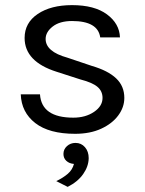

<svg xmlns="http://www.w3.org/2000/svg" viewBox="-20 -510 566 749"><path d="M273 12Q171.5 12 117.5 -30Q63.5 -72 61 -142H136Q142 -51 266 -51Q313.5 -51 346.8 -73.5Q380 -96 380 -128Q380 -154.5 360.2 -171.2Q340.5 -188 294 -200L201 -230Q76 -269.5 76 -362Q76 -421 127.2 -455.5Q178.5 -490 261 -490Q348.5 -490 397.2 -454Q446 -418 448 -364H371Q362 -428 261 -428Q213 -428 185.5 -406.5Q158 -385 158 -358Q158 -308.5 243 -285L338 -253Q401.5 -234.5 433.2 -204.2Q465 -174 465 -128Q465 -91.5 441.2 -59.5Q417.5 -27.5 374.5 -7.8Q331.5 12 273 12ZM244 219 199.5 196.5Q226.5 183.5 244.5 168Q262.5 152.5 268.5 129.5Q250 128 238.8 117.5Q227.5 107 227.5 90.5Q227.5 72.5 241.2 60Q255 47.5 274.5 47.5Q297 47.5 311.5 64.2Q326 81 326 107Q325.5 139 304.5 169Q283.5 199 244 219Z"/></svg>

Font: Betina Sans
Style: Regular
Weight: 400
Designer: Jonathan Pinhorn (font) & Cristiano Sobral (main changes)
Version: Version 2.001;April 28, 2021;FontCreator 13.0.0.2655 32-bit;